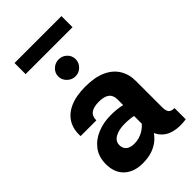

<svg xmlns="http://www.w3.org/2000/svg" viewBox="-277 -1012 1105 1105"><g transform="rotate(-45 275.5 -459.5)"><path d="M460 -925.3H78.1V-835H460ZM201.2 -692.4Q201.2 -664.1 222.7 -643.3Q244.1 -622.6 272.5 -622.6Q301.3 -622.6 322 -643.3Q342.8 -664.1 342.8 -692.4Q342.8 -721.2 322 -741Q301.3 -760.7 272.5 -760.7Q244.1 -760.7 222.7 -741Q201.2 -721.2 201.2 -692.4ZM270.5 -541.5Q195.3 -541.5 145 -519.3Q94.7 -497.1 70.6 -456.3Q46.4 -415.5 49.8 -358.9H177.7Q177.7 -393.6 199.5 -409.2Q221.2 -424.8 263.7 -424.8Q306.2 -424.8 327.6 -408.7Q349.1 -392.6 349.1 -358.9V-142.1Q349.1 -81.5 375.5 -47.6Q401.9 -13.7 446.5 -2.4Q491.2 8.8 545.9 0.5V-90.8Q519 -90.8 509 -103.5Q499 -116.2 499 -141.1V-358.9Q499 -413.1 473.6 -454.3Q448.2 -495.6 397.5 -518.6Q346.7 -541.5 270.5 -541.5ZM400.4 -154.8 353.5 -164.6Q346.7 -156.7 335.9 -147Q325.2 -137.2 310.8 -128.7Q296.4 -120.1 278.3 -114.5Q260.3 -108.9 238.8 -108.9Q204.1 -108.9 187.3 -123.8Q170.4 -138.7 170.4 -164.1Q170.4 -195.8 200.7 -212.9Q231 -230 279.3 -230Q300.3 -230 320.1 -228Q339.8 -226.1 358.4 -221.2L406.2 -298.3Q372.1 -308.1 335.7 -314.9Q299.3 -321.8 255.9 -321.8Q198.7 -321.8 148.9 -301.5Q99.1 -281.2 68.6 -241.2Q38.1 -201.2 38.1 -141.6Q38.1 -72.3 79.8 -33.4Q121.6 5.4 192.4 5.4Q238.8 5.4 273.2 -7.1Q307.6 -19.5 332.3 -41.7Q356.9 -64 373.5 -93Q390.1 -122.1 400.4 -154.8Z"/></g></svg>

Font: Estedad-FD-VF Thin
Style: Regular
Weight: 100
Designer: Amin Abedi
Version: Version 5.0